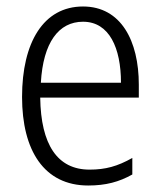

<svg xmlns="http://www.w3.org/2000/svg" viewBox="-20 -562 494 592"><path d="M236 -542C114 -542 48 -431 48 -263C48 -98 116 10 252 10C306 10 347 -1 388 -24V-75C342 -49 305 -39 256 -39C157 -39 106 -116 104 -261H408V-301C408 -436 353 -542 236 -542ZM236 -495C317 -495 353 -414 353 -307H106C113 -431 161 -495 236 -495Z"/></svg>

Font: Noto Sans Display SemiCondensed Light
Style: Regular
Weight: 300
Width: 4
Designer: Monotype Design Team
Foundry: Monotype Imaging Inc.
Version: Version 1.900